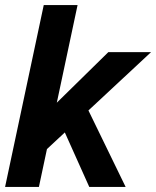

<svg xmlns="http://www.w3.org/2000/svg" viewBox="-36 -735 614 755"><path d="M136 -137 175 -319 390 -530H558ZM-16 0 136 -715H269L117 0ZM315 0 206 -243 297 -331 458 0Z"/></svg>

Font: Radio Canada Big SemiBold
Style: Italic
Weight: 600
Italic angle: -12°
Designer: Étienne Aubert Bonn
Foundry: Coppers and Brasses
Version: Version 1.001